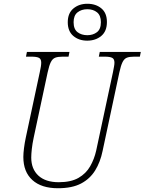

<svg xmlns="http://www.w3.org/2000/svg" viewBox="-20 -990 768 1020"><path d="M288 10Q200 10 152 -33.5Q104 -77 104 -156Q104 -175 107.5 -203Q111 -231 117 -259L191 -605Q199 -640 199 -657Q199 -677 186.5 -683Q174 -689 148 -689H118L123 -714H349L344 -689H312Q288 -689 273.5 -683.5Q259 -678 250 -660Q241 -642 233 -605L159 -259Q152 -226 149 -198.5Q146 -171 146 -153Q146 -92 184 -57Q222 -22 292 -22Q357 -22 397 -45Q437 -68 459 -106.5Q481 -145 491 -190L580 -606Q583 -622 585.5 -635Q588 -648 588 -657Q588 -677 575.5 -683Q563 -689 538 -689H505L510 -714H728L723 -689H692Q668 -689 654 -683.5Q640 -678 631 -660Q622 -642 614 -605L525 -188Q513 -129 485.5 -84.5Q458 -40 410.5 -15Q363 10 288 10ZM443 -774Q399 -774 369.5 -799Q340 -824 340 -872Q340 -920 370 -945Q400 -970 444 -970Q489 -970 518.5 -945.5Q548 -921 548 -873Q548 -824 518 -799Q488 -774 443 -774ZM444 -803Q474 -803 495 -819Q516 -835 516 -872Q516 -908 495.5 -924.5Q475 -941 444 -941Q413 -941 392 -924.5Q371 -908 371 -872Q371 -835 392 -819Q413 -803 444 -803Z"/></svg>

Font: Noto Serif SemiCondensed ExtraLight
Style: Italic
Weight: 200
Width: 4
Italic angle: -12°
Designer: Monotype Design Team
Foundry: Monotype Imaging Inc.
Version: Version 2.013